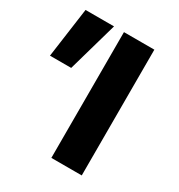

<svg xmlns="http://www.w3.org/2000/svg" viewBox="-176 -764 810 870"><g transform="rotate(30 229.0 -329.0)"><path d="M220 0V-658H379V0ZM94 -398H-17L19 -658H168Z"/></g></svg>

Font: Ysabeau SC ExtraBold
Style: Regular
Weight: 800
Designer: Christian Thalmann (Catharsis Fonts)
Version: Version 2.001;gftools[0.9.30]; featfreeze: smcp